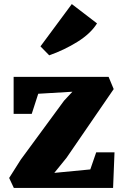

<svg xmlns="http://www.w3.org/2000/svg" viewBox="-20 -924 602 944"><path d="M25 0ZM539 -486 307 -148 247 -74 424 -91 453 -175H543L536 0H48L25 -49L82 -139L295 -429L336 -473L168 -463L136 -364H47V-546H514ZM333 -904 457 -809Q426 -759 361 -718.5Q296 -678 222 -652L179 -696Z"/></svg>

Font: Martel Heavy
Style: Regular
Weight: 900
Designer: Dan Reynolds
Foundry: Dan Reynolds
Version: Version 1.001; ttfautohint (v1.1) -l 5 -r 5 -G 72 -x 0 -D la